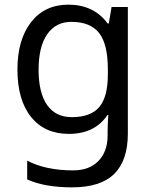

<svg xmlns="http://www.w3.org/2000/svg" viewBox="-20 -566 655 826"><path d="M275 -546Q328 -546 370.5 -526Q413 -506 443 -465H448L460 -536H530V9Q530 124 471.5 182Q413 240 290 240Q172 240 97 206V125Q176 167 295 167Q364 167 403.5 126.5Q443 86 443 16V-5Q443 -17 444 -39.5Q445 -62 446 -71H442Q388 10 276 10Q172 10 113.5 -63Q55 -136 55 -267Q55 -395 113.5 -470.5Q172 -546 275 -546ZM287 -472Q220 -472 183 -418.5Q146 -365 146 -266Q146 -167 182.5 -114.5Q219 -62 289 -62Q370 -62 407 -105.5Q444 -149 444 -246V-267Q444 -377 406 -424.5Q368 -472 287 -472Z"/></svg>

Font: Noto Sans PhagsPa
Style: Regular
Weight: 400
Designer: Monotype Design Team
Foundry: Monotype Imaging Inc.
Version: Version 2.004; ttfautohint (v1.8.4.7-5d5b)